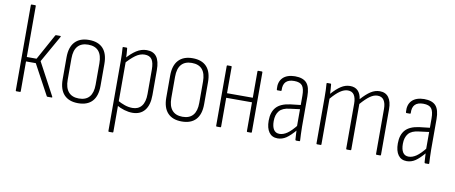

<svg xmlns="http://www.w3.org/2000/svg" viewBox="-73 -993 3531 1489"><g transform="rotate(10 1692.5 -249.0)"><path d="M354 -7Q355 -4 354.5 -2Q354 0 351 0H317Q313 0 311 -4L183 -241H106V-6Q106 0 101 0H72Q67 0 67 -6V-677Q67 -683 72 -683H101Q106 -683 106 -677V-276H183L294 -478Q297 -482 301 -482H333Q337 -482 337.5 -479.5Q338 -477 337 -475L217 -263Z M559 8Q487 8 448.5 -33Q410 -74 410 -154V-327Q410 -407 448.5 -448.5Q487 -490 559 -490Q632 -490 670 -449Q708 -408 708 -327V-154Q708 -74 670 -33Q632 8 559 8ZM559 -29Q614 -29 641.5 -61.5Q669 -94 669 -157V-325Q669 -389 641.5 -421Q614 -453 559 -453Q505 -453 477 -421Q449 -389 449 -325V-157Q449 -94 477 -61.5Q505 -29 559 -29Z M987 8Q956 8 922.5 -2Q889 -12 860 -29L859 -67Q889 -50 919.5 -39.5Q950 -29 981 -29Q1027 -29 1052.5 -61Q1078 -93 1078 -156V-347Q1078 -403 1060.5 -428Q1043 -453 1004 -453Q967 -453 931.5 -427Q896 -401 857 -356L856 -396Q894 -440 932.5 -465Q971 -490 1014 -490Q1066 -490 1091.5 -456Q1117 -422 1117 -350V-154Q1117 -75 1083 -33.5Q1049 8 987 8ZM834 185Q829 185 829 179V-371Q829 -399 828 -425.5Q827 -452 825 -475Q824 -482 830 -482H856Q861 -482 861 -476Q863 -457 864.5 -434Q866 -411 866 -396L868 -379V179Q868 185 863 185Z M1375 8Q1303 8 1264.5 -33Q1226 -74 1226 -154V-327Q1226 -407 1264.5 -448.5Q1303 -490 1375 -490Q1448 -490 1486 -449Q1524 -408 1524 -327V-154Q1524 -74 1486 -33Q1448 8 1375 8ZM1375 -29Q1430 -29 1457.5 -61.5Q1485 -94 1485 -157V-325Q1485 -389 1457.5 -421Q1430 -453 1375 -453Q1321 -453 1293 -421Q1265 -389 1265 -325V-157Q1265 -94 1293 -61.5Q1321 -29 1375 -29Z M1892 0Q1887 0 1887 -6V-476Q1887 -482 1892 -482H1921Q1926 -482 1926 -476V-6Q1926 0 1921 0ZM1650 0Q1645 0 1645 -6V-476Q1645 -482 1650 -482H1679Q1684 -482 1684 -476V-6Q1684 0 1679 0ZM1678 -233V-269H1895V-233Z M2275 0Q2271 0 2269 -6Q2268 -28 2266 -54Q2264 -80 2264 -99L2263 -109V-351Q2263 -407 2245 -430Q2227 -453 2181 -453Q2092 -453 2097 -365Q2097 -359 2092 -359H2065Q2059 -359 2059 -367Q2054 -425 2086 -457Q2118 -489 2181 -490Q2245 -490 2273.5 -458Q2302 -426 2302 -353V-114Q2302 -82 2303.5 -55Q2305 -28 2306 -6Q2306 0 2301 0ZM2130 8Q2086 8 2062.5 -24.5Q2039 -57 2039 -116Q2039 -183 2072.5 -221Q2106 -259 2182 -269L2270 -279V-246L2184 -235Q2127 -229 2102.5 -199.5Q2078 -170 2078 -119Q2078 -76 2093 -52.5Q2108 -29 2139 -29Q2168 -29 2199 -50Q2230 -71 2272 -124V-85Q2229 -34 2197.5 -13Q2166 8 2130 8Z M2440 0Q2435 0 2435 -6V-367Q2435 -398 2434 -425.5Q2433 -453 2431 -475Q2430 -482 2436 -482H2462Q2467 -482 2467 -476Q2469 -458 2470 -439.5Q2471 -421 2472 -403Q2510 -446 2544 -468Q2578 -490 2615 -490Q2654 -490 2676.5 -467.5Q2699 -445 2705 -402Q2744 -446 2778 -468Q2812 -490 2849 -490Q2895 -490 2919 -457.5Q2943 -425 2943 -365V-6Q2943 0 2938 0H2909Q2904 0 2904 -6V-360Q2904 -404 2888 -428.5Q2872 -453 2838 -453Q2809 -453 2778.5 -431.5Q2748 -410 2709 -365V-6Q2709 0 2703 0H2675Q2669 0 2669 -6V-360Q2669 -404 2653.5 -428.5Q2638 -453 2604 -453Q2575 -453 2543.5 -431.5Q2512 -410 2474 -365V-6Q2474 0 2469 0Z M3292 0Q3288 0 3286 -6Q3285 -28 3283 -54Q3281 -80 3281 -99L3280 -109V-351Q3280 -407 3262 -430Q3244 -453 3198 -453Q3109 -453 3114 -365Q3114 -359 3109 -359H3082Q3076 -359 3076 -367Q3071 -425 3103 -457Q3135 -489 3198 -490Q3262 -490 3290.5 -458Q3319 -426 3319 -353V-114Q3319 -82 3320.5 -55Q3322 -28 3323 -6Q3323 0 3318 0ZM3147 8Q3103 8 3079.5 -24.5Q3056 -57 3056 -116Q3056 -183 3089.5 -221Q3123 -259 3199 -269L3287 -279V-246L3201 -235Q3144 -229 3119.5 -199.5Q3095 -170 3095 -119Q3095 -76 3110 -52.5Q3125 -29 3156 -29Q3185 -29 3216 -50Q3247 -71 3289 -124V-85Q3246 -34 3214.5 -13Q3183 8 3147 8Z"/></g></svg>

Font: Sofia Sans Condensed ExtraLight
Style: Regular
Weight: 250
Version: Version 4.100